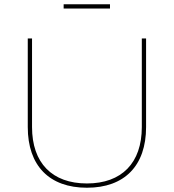

<svg xmlns="http://www.w3.org/2000/svg" viewBox="-20 -879 814 899"><path d="M278 -859V-839H495V-859ZM130 -284V-699H110V-284C110 -103 211 0 387 0C563 0 664 -103 664 -284V-699H644V-284C644 -116 550 -20 387 -20C224 -20 130 -116 130 -284Z"/></svg>

Font: Montserrat Thin
Style: Regular
Weight: 250
Designer: Julieta Ulanovsky
Foundry: Julieta Ulanovsky
Version: Version 4.000